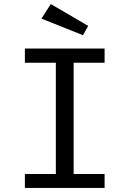

<svg xmlns="http://www.w3.org/2000/svg" viewBox="-20 -929 640 949"><path d="M497 -619H344V-69H497V0H103V-69H256V-619H103V-689H497ZM416 -801 390 -755 185 -837 231 -909Z"/></svg>

Font: Fira Mono
Style: Regular
Weight: 400
Designer: Carrois Corporate & Edenspiekermann AG
Foundry: Carrois Corporate GbR & Edenspiekermann AG
Version: Version 3.206